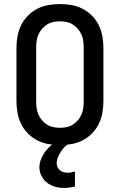

<svg xmlns="http://www.w3.org/2000/svg" viewBox="-20 -702 590 945"><path d="M275 12Q246 12 217.5 7Q189 2 163 -11.5Q137 -25 116.5 -46Q96 -67 83.5 -93Q71 -119 66 -147.5Q61 -176 61 -205V-465Q61 -494 66 -522.5Q71 -551 83.5 -577Q96 -603 116.5 -624Q137 -645 163 -658.5Q189 -672 217.5 -677Q246 -682 275 -682Q304 -682 332.5 -677Q361 -672 387 -658.5Q413 -645 433.5 -624Q454 -603 466.5 -577Q479 -551 484 -522.5Q489 -494 489 -465V-205Q489 -176 484 -147.5Q479 -119 466.5 -93Q454 -67 433.5 -46Q413 -25 387 -11.5Q361 2 332.5 7Q304 12 275 12ZM275 -73Q292 -73 308.5 -76.5Q325 -80 339 -89Q353 -98 364 -111Q375 -124 381.5 -139.5Q388 -155 390 -171.5Q392 -188 392 -205V-465Q392 -482 390 -498.5Q388 -515 381.5 -530.5Q375 -546 364 -559Q353 -572 339 -581Q325 -590 308.5 -593.5Q292 -597 275 -597Q258 -597 241.5 -593.5Q225 -590 211 -581Q197 -572 186 -559Q175 -546 168.5 -530.5Q162 -515 160 -498.5Q158 -482 158 -465V-205Q158 -188 160 -171.5Q162 -155 168.5 -139.5Q175 -124 186 -111Q197 -98 211 -89Q225 -80 241.5 -76.5Q258 -73 275 -73ZM295 223Q273 223 251.5 217Q230 211 212.5 198Q195 185 184.5 164.5Q174 144 174 122Q174 100 182.5 80Q191 60 203.5 43Q216 26 233 12Q250 -2 268 -12H326V0Q312 8 300.5 19Q289 30 280.5 43Q272 56 265.5 71Q259 86 259 102Q259 112 263.5 121Q268 130 275.5 136.5Q283 143 293 145.5Q303 148 313 148Q322 148 331 146.5Q340 145 349 142V216Q336 219 322.5 221Q309 223 295 223Z"/></svg>

Font: Lode Dark
Style: Bold
Weight: 700
Monospace: yes
Designer: Belleve Invis
Foundry: Belleve Invis
Version: Version 29.2.0; ttfautohint (v1.8.3)